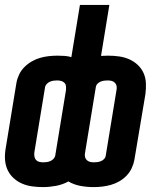

<svg xmlns="http://www.w3.org/2000/svg" viewBox="-21 -755 641 783"><path d="M154 8Q132 8 110 5Q88 2 68.5 -6.5Q49 -15 33.5 -29.5Q18 -44 9.5 -63Q1 -82 -0.5 -104Q-2 -126 2 -149L46 -417Q49 -434 57 -451Q65 -468 78.5 -481.5Q92 -495 108.5 -504.5Q125 -514 142.5 -519Q160 -524 178 -526Q196 -528 213 -528Q228 -528 242.5 -527Q257 -526 270 -522L305 -735H425L391 -527Q398 -527 405 -527.5Q412 -528 419 -528Q442 -528 464 -525Q486 -522 505.5 -513.5Q525 -505 540.5 -490.5Q556 -476 564.5 -457Q573 -438 574 -416Q575 -394 572 -371L527 -103Q524 -86 516 -69Q508 -52 495 -38.5Q482 -25 465.5 -15.5Q449 -6 431 -1Q413 4 395.5 6Q378 8 361 8Q333 8 306.5 3Q280 -2 258 -15Q234 -2 207 3Q180 8 154 8ZM155 -93Q162 -93 169.5 -94Q177 -95 184 -98Q191 -101 196.5 -106.5Q202 -112 204 -119L248 -387Q249 -396 248 -404Q247 -412 241.5 -417.5Q236 -423 228 -425Q220 -427 212 -427Q205 -427 197.5 -426Q190 -425 183 -422Q176 -419 170.5 -413.5Q165 -408 163 -401L119 -133Q118 -124 119.5 -116Q121 -108 126 -102.5Q131 -97 139 -95Q147 -93 155 -93ZM362 -93Q369 -93 376.5 -94Q384 -95 391 -98Q398 -101 403.5 -106.5Q409 -112 410 -119L454 -387Q456 -396 454.5 -404Q453 -412 447.5 -417.5Q442 -423 434.5 -425Q427 -427 418 -427Q411 -427 403.5 -426Q396 -425 389 -422Q382 -419 376.5 -413.5Q371 -408 370 -401L326 -133Q324 -124 325.5 -116Q327 -108 332.5 -102.5Q338 -97 345.5 -95Q353 -93 362 -93Z"/></svg>

Font: Iosevka SS04 Extended
Style: Bold Italic
Weight: 700
Width: 7
Italic angle: -9°
Monospace: yes
Designer: Belleve Invis
Foundry: Belleve Invis
Version: Version 19.0.0; ttfautohint (v1.8.4)